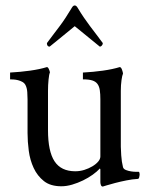

<svg xmlns="http://www.w3.org/2000/svg" viewBox="-20 -676 549 704"><path d="M348 -312Q348 -331 346 -345Q344 -359 337.5 -368Q331 -377 318.5 -381Q306 -385 284 -385V-410Q322 -412 357.5 -417Q393 -422 419 -430Q424 -430 427.5 -420Q431 -410 431 -406Q428 -400 425.5 -382Q423 -364 423 -343V-298V-138Q423 -130 424.5 -106.5Q426 -83 431 -63Q433 -56 442 -52.5Q451 -49 461 -47.5Q471 -46 479.5 -46Q488 -46 489 -46Q491 -45 491.5 -41Q492 -37 492 -35Q492 -33 490.5 -26.5Q489 -20 485 -20Q466 -19 443.5 -14.5Q421 -10 402 -5Q383 0 370 4Q357 8 357 8Q352 8 350 2.5Q348 -3 348 -8V-53Q348 -57 347 -57Q347 -58 346 -58Q336 -47 320 -35.5Q304 -24 284.5 -14.5Q265 -5 244.5 1Q224 7 205 7Q165 7 141 -12Q117 -31 103.5 -60Q90 -89 85.5 -123Q81 -157 81 -188V-312Q81 -322 80 -338Q79 -354 73 -365Q69 -372 61.5 -376Q54 -380 46 -382Q38 -384 30 -384.5Q22 -385 17 -385V-410Q55 -412 90.5 -417Q126 -422 152 -430Q156 -430 159.5 -422Q163 -414 163 -410Q160 -404 158 -384Q156 -364 156 -343V-301V-199Q156 -121 180 -84.5Q204 -48 256 -48Q273 -48 289 -53Q305 -58 318.5 -66Q332 -74 340 -83.5Q348 -93 348 -102ZM254 -656Q260 -656 265 -647Q277 -627 288 -611Q299 -595 309.5 -581Q320 -567 331.5 -552Q343 -537 357 -518Q357 -513 353.5 -509Q350 -505 346 -505Q332 -516 316 -529.5Q300 -543 286 -554Q270 -567 254 -580Q237 -566 221 -553Q207 -541 191 -528.5Q175 -516 162 -505Q152 -505 152 -518Q166 -537 177.5 -552Q189 -567 199.5 -581Q210 -595 220.5 -611Q231 -627 243 -647Q248 -656 254 -656Z"/></svg>

Font: Vermiglione
Style: Regular
Weight: 400
Version: Version 1.000